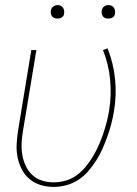

<svg xmlns="http://www.w3.org/2000/svg" viewBox="-20 -727 540 755"><path d="M190 8Q164 8 139.5 0.5Q115 -7 96 -23Q77 -39 65.5 -61.5Q54 -84 49 -109Q44 -134 45.5 -160.5Q47 -187 51 -213L103 -530H123L70 -210Q66 -187 65 -163Q64 -139 68 -116.5Q72 -94 81.5 -74Q91 -54 107 -39Q123 -24 145 -17Q167 -10 191 -10Q214 -10 237.5 -16.5Q261 -23 281 -37.5Q301 -52 317 -71.5Q333 -91 345.5 -112Q358 -133 368 -155.5Q378 -178 385.5 -200Q393 -222 399 -245Q405 -268 409 -292Q419 -354 413 -414.5Q407 -475 385 -530L403 -537Q426 -479 432.5 -416Q439 -353 428 -289Q424 -264 417.5 -239.5Q411 -215 402.5 -191Q394 -167 383.5 -143Q373 -119 359 -97Q345 -75 327.5 -54.5Q310 -34 287.5 -19.5Q265 -5 240 1.5Q215 8 190 8ZM406 -654Q400 -654 394 -656Q388 -658 384.5 -663Q381 -668 380 -674Q379 -680 380 -686Q381 -691 383.5 -695Q386 -699 389.5 -701.5Q393 -704 397.5 -705.5Q402 -707 406 -707Q413 -707 418.5 -704.5Q424 -702 427.5 -697Q431 -692 432 -686Q433 -680 432 -674Q432 -669 429.5 -665Q427 -661 423 -658.5Q419 -656 415 -655Q411 -654 406 -654ZM206 -654Q200 -654 194 -656Q188 -658 184.5 -663Q181 -668 180 -674Q179 -680 180 -686Q181 -691 183.5 -695Q186 -699 189.5 -701.5Q193 -704 197.5 -705.5Q202 -707 206 -707Q213 -707 218.5 -704.5Q224 -702 227.5 -697Q231 -692 232 -686Q233 -680 232 -674Q232 -669 229.5 -665Q227 -661 223 -658.5Q219 -656 215 -655Q211 -654 206 -654Z"/></svg>

Font: Iosevka Curly Thin Oblique
Style: Regular
Weight: 100
Italic angle: -9°
Monospace: yes
Designer: Belleve Invis
Foundry: Belleve Invis
Version: Version 11.1.0; ttfautohint (v1.8.3)